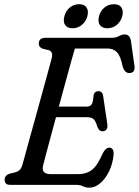

<svg xmlns="http://www.w3.org/2000/svg" viewBox="-20 -880 661 914"><path d="M343 0H28.5Q13 0 7.5 -7.2Q2 -14.5 2 -25Q2 -36 8.8 -43Q15.5 -50 25 -53L52 -59.5Q65.5 -63.5 73.5 -70.8Q81.5 -78 86.5 -95Q91 -111 101.8 -150.2Q112.5 -189.5 127 -241.8Q141.5 -294 157.2 -350.8Q173 -407.5 187.2 -459.8Q201.5 -512 212 -550.5Q222.5 -589 226.5 -604Q233.5 -634 212.5 -641L183 -648Q164.5 -656 164.5 -671.5Q164.5 -700 196 -700H511Q531.5 -700 546 -708Q560.5 -716 574 -716Q598.5 -716 603.5 -684L620 -567.5Q625 -535.5 599.5 -532.5Q587.5 -531 578.5 -538.2Q569.5 -545.5 563.5 -565Q554 -613.5 536.8 -631.2Q519.5 -649 493.5 -649H336.5Q332 -635.5 320.5 -593.5Q309 -551.5 293 -493.2Q277 -435 260 -372.5H392.5Q408.5 -372.5 416 -383Q423.5 -393.5 425.5 -427Q430.5 -446 447 -446Q458.5 -446 464.2 -439.5Q470 -433 471 -423L491 -289Q493 -271.5 486.5 -263.2Q480 -255 468.5 -255Q451 -255 443 -277.5Q434.5 -306.5 424 -314.2Q413.5 -322 394.5 -322H246.5Q231.5 -267 218.5 -218.5Q205.5 -170 196.5 -136Q187.5 -102 185 -91.5Q175 -51 222.5 -51H352Q391 -51 417.5 -71.2Q444 -91.5 469.5 -151Q483.5 -177 500 -177Q522 -177 521 -145Q517 -101.5 499.8 -65.5Q482.5 -29.5 457.5 -8Q432.5 13.5 405.5 13.5Q389 13.5 375.2 6.8Q361.5 0 343 0ZM325.5 -745.5Q300.5 -745.5 290 -761.2Q279.5 -777 286.5 -803Q293 -828.5 312.2 -844.2Q331.5 -860 356.5 -860Q381.5 -860 392 -844.2Q402.5 -828.5 396 -803Q389 -777.5 369.8 -761.5Q350.5 -745.5 325.5 -745.5ZM491 -745.5Q466 -745.5 455.2 -761.2Q444.5 -777 451.5 -803Q458 -828.5 477.2 -844.2Q496.5 -860 522 -860Q547.5 -860 558 -844.2Q568.5 -828.5 562 -803Q555 -777.5 535.8 -761.5Q516.5 -745.5 491 -745.5Z"/></svg>

Font: Fraunces 144pt SuperSoft
Style: Italic
Weight: 400
Italic angle: -16°
Version: Version 1.000;[b76b70a41]